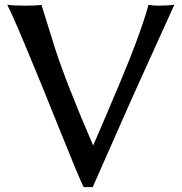

<svg xmlns="http://www.w3.org/2000/svg" viewBox="-20 -767 765 806"><path d="M10.7 -747.1Q38.1 -743.2 86.9 -743.2Q128.9 -743.2 151.4 -746.1H154.3L210.9 -564.5Q258.8 -416 371.1 -156.2Q508.8 -474.6 548.3 -581.5Q587.9 -688.5 602.5 -743.2L603.5 -746.1H608.4Q623 -743.2 644.5 -743.2Q680.7 -743.2 711.9 -747.1L537.1 -361.3L369.1 18.6H331.1Q313.5 -15.6 233.4 -215.3Q153.3 -415 119.1 -496.1Q43.9 -679.7 13.7 -740.2Z"/></svg>

Font: GenEi LateGo v2
Style: Medium
Weight: 500
Designer: o_tamon (Modified)
Foundry: o_tamon / Adobe Systems Incorporated / FONT 910 / Philipp H. Poll
Version: Version 2.1;Original Version 1.004